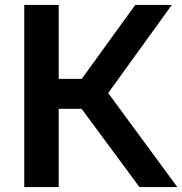

<svg xmlns="http://www.w3.org/2000/svg" viewBox="-20 -760 740 780"><path d="M78.5 0V-740H218.5V-439.5H312L529.5 -740H678L419.5 -382L700.5 0H546.5L311.5 -318H218.5V0Z"/></svg>

Font: Encode Sans SemiExpanded SemiExpanded SemiBold
Style: Regular
Weight: 600
Width: 6
Designer: Multiple Designers
Foundry: Impallari Type
Version: Version 3.000; ttfautohint (v1.8.3) -l 8 -r 50 -G 200 -x 14 